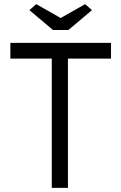

<svg xmlns="http://www.w3.org/2000/svg" viewBox="-20 -907 585 927"><path d="M230 0V-624H30V-700H516V-624H308V0ZM236 -762 122 -858 155 -887 273 -820 391 -887 424 -858 310 -762Z"/></svg>

Font: Our Lexend Light
Style: Regular
Weight: 300
Designer: Bonnie Shaver-Troup, Thomas Jockin
Foundry: Lexend
Version: Version 1.007